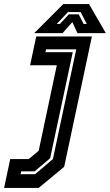

<svg xmlns="http://www.w3.org/2000/svg" viewBox="-86 -718 537 938"><path d="M-66 200 -36 59H54.5L103 18.5L191.5 -399H61L91 -540H363L227.5 97L103 200ZM14.5 133H85.5L172.5 59L286.5 -477H139L136 -463H269.5L159 55L83.5 119H17.5ZM223 -698H349L431 -556H292.5L267.5 -610L219.5 -556H81ZM246 -659 191 -601H206.5L250.5 -648H298.5L322.5 -601H338L308 -659Z"/></svg>

Font: Tourney Thin
Style: Italic
Weight: 100
Italic angle: -12°
Designer: Tyler Finck
Foundry: Etcetera Type Co
Version: Version 1.015